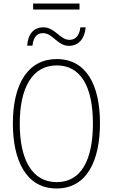

<svg xmlns="http://www.w3.org/2000/svg" viewBox="-20 -1059 640 1089"><path d="M168 -1005H431V-1039H168ZM134 -800H164C170 -856 196 -871 224 -871C280 -871 305 -799 371 -799C424 -799 460 -837 466 -904H436C429 -848 402 -833 373 -833C321 -833 291 -904 227 -904C173 -904 139 -869 134 -800ZM301 10C475 10 547 -151 547 -360C547 -579 468 -724 302 -724C140 -724 53 -585 53 -359C53 -154 125 10 301 10ZM302 -26C160 -26 92 -156 92 -358C92 -559 162 -688 302 -688C438 -688 507 -568 507 -358C507 -153 441 -26 302 -26Z"/></svg>

Font: Noto Sans Mono ExtraLight
Style: Regular
Weight: 200
Designer: Monotype Design Team
Foundry: Monotype Imaging Inc.
Version: Version 2.014